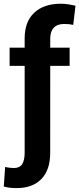

<svg xmlns="http://www.w3.org/2000/svg" viewBox="-38 -780 419 1014"><path d="M329.7 -528.3V-432H227.3L227.1 27.6Q227.1 117.8 180.3 165.6Q133.5 213.4 50.8 213.4Q32.1 213.4 16.2 211.7Q0.3 210 -18 205.1L-10.8 101.5Q-3.5 103.8 11 105.7Q25.5 107.5 34.1 107.5Q66.1 107.5 79.2 86.8Q92.2 66.1 92.2 27.6V-432H12.8V-528.3H92.2V-576.4Q92.2 -665.6 142.9 -712.9Q193.6 -760.3 283.6 -760.3Q303.2 -760.3 322.2 -757.3Q341.1 -754.4 360.7 -750L348.8 -648.5Q338.7 -651 327.2 -652.2Q315.8 -653.4 300.2 -653.4Q264.8 -653.4 246.1 -633.5Q227.3 -613.7 227.3 -576.4V-528.3Z"/></svg>

Font: Vazirmatn
Style: Regular
Weight: 400
Designer: Saber Rastikerdar
Foundry: Saber Rastikerdar
Version: Version 33.003;September 2, 2022;FontCreator 14.0.0.2862 64-